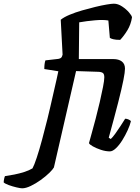

<svg xmlns="http://www.w3.org/2000/svg" viewBox="-192 -820 756 1040"><path d="M-172 168Q-172 160 -169.5 148.5Q-167 137 -165 134Q-143 131 -115 125.5Q-87 120 -60.5 111.5Q-34 103 -16 92Q-7 76 7 34Q21 -8 36 -64Q51 -120 65 -176Q73 -207 81.5 -245.5Q90 -284 99 -322Q108 -360 114.5 -390Q121 -420 124 -434L48 -446Q48 -476 54 -493L124 -501Q135 -503 139.5 -507.5Q144 -512 147 -524L137 -713Q154 -727 185 -740Q216 -753 252.5 -763.5Q289 -774 324 -782.5Q359 -791 386 -795.5Q413 -800 425 -800Q447 -800 469.5 -785Q492 -770 507 -752.5Q522 -735 523 -726Q517 -687 498 -656Q479 -625 459 -604Q435 -604 421.5 -607.5Q408 -611 403 -615L395 -709Q367 -714 322 -710Q277 -706 237 -699L235 -500H422Q451 -500 468 -487Q485 -474 485 -448Q485 -430 476.5 -386.5Q468 -343 448.5 -266.5Q429 -190 397 -74L408 -67Q418 -76 432.5 -96Q447 -116 461.5 -138.5Q476 -161 486 -177Q495 -177 505 -172.5Q515 -168 517 -163Q512 -142 499.5 -114.5Q487 -87 470.5 -60.5Q454 -34 436 -17Q418 0 403 0Q380 0 354.5 -8.5Q329 -17 310.5 -27.5Q292 -38 290 -45Q294 -60 304 -95.5Q314 -131 326 -176.5Q338 -222 348.5 -267.5Q359 -313 366 -349Q373 -385 373 -401Q373 -418 366 -424Q359 -430 342 -431L220 -435L100 87Q94 98 74.5 117Q55 136 28.5 155Q2 174 -25 187Q-52 200 -72 200Q-81 200 -102.5 195Q-124 190 -144.5 182.5Q-165 175 -172 168Z"/></svg>

Font: Texturina
Style: Bold Italic
Weight: 700
Italic angle: -11°
Designer: Guillermo Torres Carreño
Foundry: Omnibus-Type
Version: Version 1.002; ttfautohint (v1.8.3)